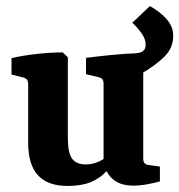

<svg xmlns="http://www.w3.org/2000/svg" viewBox="-20 -606 592 634"><path d="M552 -488Q552 -448 523 -419Q494 -390 442 -360L453 -379V-83Q453 -71 458 -66.5Q463 -62 472 -61L508 -56V-7Q495 -3 469 2Q443 7 420 7Q388 7 366 -5Q344 -17 332 -41Q310 -17 279.5 -4.5Q249 8 203 8Q138 8 105.5 -27Q73 -62 73 -135V-329Q73 -346 57 -350L18 -360V-414Q56 -423 102.5 -428Q149 -433 187 -433L204 -417V-152Q204 -100 218.5 -81.5Q233 -63 263 -63Q278 -63 293 -67.5Q308 -72 322 -81V-330Q322 -348 306 -351L264 -361V-415Q303 -420 348.5 -424.5Q394 -429 427 -430Q444 -431 452.5 -437.5Q461 -444 461 -459Q461 -477 447.5 -496Q434 -515 417 -531L475 -586Q509 -567 530.5 -542.5Q552 -518 552 -488Z"/></svg>

Font: Yrsa
Style: Regular
Weight: 400
Designer: Anna Giedrys (Yrsa+Rasa design), David Brezina (Yrsa art-direction, Rasa art-direction, design)
Foundry: Rosetta Type Foundry
Version: Version 2.004